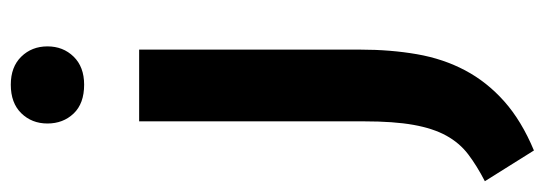

<svg xmlns="http://www.w3.org/2000/svg" viewBox="-392 -408 1010 356"><g transform="rotate(-90 113.0 -230.0)"><path d="M66 -477H199V-67Q199 -11 190.5 38Q182 87 160.5 127.5Q139 168 103 200Q67 232 12 255L-45 164Q-16 149 5 133Q26 117 39.5 92.5Q53 68 59.5 31.5Q66 -5 66 -60ZM134 -579Q99 -579 80.5 -598.5Q62 -618 62 -647Q62 -676 81 -695.5Q100 -715 134 -715Q167 -715 186 -695.5Q205 -676 205 -647Q205 -618 186 -598.5Q167 -579 134 -579Z"/></g></svg>

Font: Mukta Mahee
Style: Bold
Weight: 700
Designer: Shuchita Grover, Noopur Datye, Girish Dalvi, Yashodeep Gholap
Foundry: Ek Type
Version: Version 2.538;PS 1.000;hotconv 16.6.51;makeotf.lib2.5.65220;